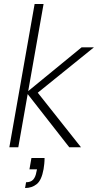

<svg xmlns="http://www.w3.org/2000/svg" viewBox="-20 -740 492 965"><path d="M328 0 113 -275 390 -502H452L150 -258L154 -294L387 0ZM27 0 154 -720H199L72 0ZM106 205 111 176Q135 176 147 162.5Q159 149 163 124L166 111H128L138 54H204Q204 69 202.5 83.5Q201 98 199 110Q189 166 164.5 185.5Q140 205 106 205Z"/></svg>

Font: DM Sans 16pt ExtraLight
Style: Italic
Weight: 250
Italic angle: -10°
Version: Version 4.004;gftools[0.9.30]